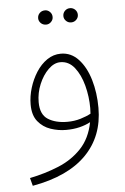

<svg xmlns="http://www.w3.org/2000/svg" viewBox="-53 -550 534 819"><g transform="rotate(-5 214.0 -140.5)"><path d="M54 230 45 196Q110 183 168.5 159Q227 135 267.5 92Q308 49 321 -19Q301 -8 274.5 -1.5Q248 5 216 5Q183 5 150.5 -6Q118 -17 96.5 -43.5Q75 -70 75 -116Q75 -151 86 -187Q97 -223 116.5 -253.5Q136 -284 163 -302.5Q190 -321 222 -321Q266 -321 297.5 -287Q329 -253 345.5 -197.5Q362 -142 362 -77Q362 45 284 124Q206 203 54 230ZM110 -123Q110 -70 142.5 -49.5Q175 -29 225 -29Q255 -29 281.5 -37Q308 -45 326 -55Q327 -67 327 -79Q327 -128 314.5 -175.5Q302 -223 277.5 -254Q253 -285 217 -285Q190 -285 165.5 -261Q141 -237 125.5 -200Q110 -163 110 -123ZM278 -450Q265 -450 256 -459Q247 -468 247 -480Q247 -493 256 -502Q265 -511 278 -511Q291 -511 300 -502Q309 -493 309 -480Q309 -468 300 -459Q291 -450 278 -450ZM171 -450Q157 -450 148 -459Q139 -468 139 -480Q139 -493 148 -502Q157 -511 171 -511Q183 -511 192 -502Q201 -493 201 -480Q201 -468 192 -459Q183 -450 171 -450Z"/></g></svg>

Font: Noto Sans Arabic UI SmCn XLt
Style: Regular
Weight: 200
Width: 4
Designer: Monotype Design Team, Nadine Chahine and Nizar Qandah
Foundry: Monotype Imaging Inc.
Version: Version 2.010; ttfautohint (v1.8.4.7-5d5b)